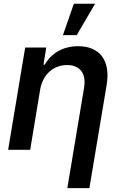

<svg xmlns="http://www.w3.org/2000/svg" viewBox="-20 -799 644 1024"><path d="M194.2 -321.7C208.8 -404.5 267.4 -452.1 337.7 -452.1C407.3 -452.1 441.1 -406.6 428.3 -330.6L339.1 204.5H456.7L549 -346.9C570.7 -480.1 508.9 -552.6 396.7 -552.6C315 -552.6 253.2 -514.2 218.8 -454.5H212L226.9 -545.5H114.3L23.4 0H141ZM315.7 -611.5H389.2L487.2 -779.1H373.9Z"/></svg>

Font: Magic Ui Pro Semi Bold
Style: Italic
Weight: 600
Italic angle: -9.39999°
Designer: Stefan Endress, Andreas Faust
Version: Version 1.000;FEAKit 1.0